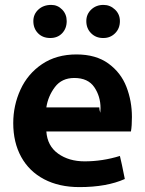

<svg xmlns="http://www.w3.org/2000/svg" viewBox="-20 -724 593 783"><path d="M116 -638Q116 -666 136.5 -685Q157 -704 189 -704Q215 -704 233.5 -685Q252 -666 252 -638Q252 -608 233.5 -588.5Q215 -569 185 -569Q154 -569 135 -588.5Q116 -608 116 -638ZM400 -569Q371 -569 351.5 -588.5Q332 -608 332 -638Q332 -666 352 -685Q372 -704 402 -704Q429 -704 449 -685Q469 -666 469 -638Q469 -608 449.5 -588.5Q430 -569 402 -569ZM169 -188Q173 -129 217 -97.5Q261 -66 325 -66Q398 -66 469 -88Q476 -60 489 6Q415 39 304 39Q221 39 160 7Q99 -25 66.5 -84Q34 -143 34 -222Q34 -294 63.5 -358.5Q93 -423 151.5 -462.5Q210 -502 292 -502Q371 -502 422 -465Q473 -428 495.5 -370Q518 -312 518 -247Q518 -210 514 -188ZM385 -286Q385 -276 389 -264L390 -283Q390 -331 364.5 -368.5Q339 -406 283 -406Q232 -406 204 -369Q176 -332 169 -286Z"/></svg>

Font: LINE Seed Sans KR Bold
Style: Regular
Weight: 700
Designer: LINE BX Design & Sandoll Inc & Dalton Maag Ltd
Foundry: Sandoll Inc.
Version: Version 1.000